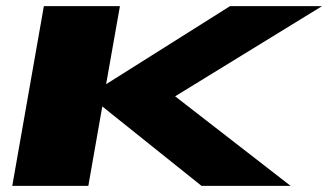

<svg xmlns="http://www.w3.org/2000/svg" viewBox="-20 -606 1070 626"><path d="M20 0 123 -586H371L326 -331.5L730 -586H1030L551 -292L927.5 0H637L313.5 -259L268 0Z"/></svg>

Font: Anybody UltraExpanded ExtraBold
Style: Italic
Weight: 800
Width: 9
Italic angle: -10°
Designer: Tyler Finck
Foundry: Etcetera Type Company
Version: Version 1.010; ttfautohint (v1.8.3) -l 8 -r 50 -G 200 -x 14 